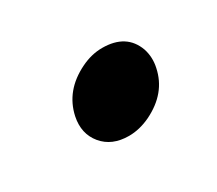

<svg xmlns="http://www.w3.org/2000/svg" viewBox="-46 -208 335 297"><g transform="rotate(-30 122.0 -59.5)"><path d="M61.5 -58.1Q70.3 -99.1 112.3 -119.6Q131.3 -128.9 150.4 -128.9Q193.4 -128.9 206.1 -93.8Q211.4 -77.6 207.5 -60.1Q199.2 -20 157.2 0.5Q137.7 9.8 118.7 9.8Q88.4 9.8 72 -10Q55.7 -29.8 61.5 -58.1Z"/></g></svg>

Font: Linux Libertine Slanted O
Style: Bold Slanted
Weight: 700
Designer: Philipp H. Poll
Foundry: Philipp H. Poll
Version: Version 5.0.0